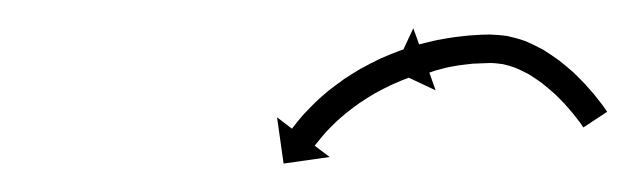

<svg xmlns="http://www.w3.org/2000/svg" viewBox="-20 -446 447 135"><path d="M323.9 -401.7C324.5 -401.7 325.1 -401.7 325.6 -401.7L325.6 -421.7C325 -421.7 324.4 -421.7 323.8 -421.7C323.8 -421.7 323.8 -421.7 323.8 -421.7C323.8 -421.7 323.7 -421.7 323.7 -421.7C322.1 -421.7 320.4 -421.6 318.7 -421.6C318.7 -421.6 318.7 -421.6 318.6 -421.6C318.6 -421.6 318.6 -421.6 318.6 -421.6C316 -421.5 313.4 -421.3 310.7 -421.1C310.7 -421.1 310.7 -421.1 310.7 -421.1C310.6 -421.1 310.6 -421.1 310.6 -421.1C307.2 -420.8 303.8 -420.4 300.4 -420C300.4 -420 300.4 -420 300.4 -420C300.3 -420 300.3 -420 300.3 -420C296.3 -419.4 292.3 -418.8 288.4 -418C288.4 -418 288.3 -418 288.3 -418C288.2 -418 288.1 -418 288.1 -418C283.8 -417 279.4 -416 275.1 -414.9C275.1 -414.9 275 -414.8 275 -414.8C274.9 -414.8 274.8 -414.8 274.8 -414.8C270.2 -413.4 265.7 -412 261.2 -410.4C261.2 -410.4 261.1 -410.4 261 -410.4C261 -410.3 260.9 -410.3 260.9 -410.3C256.3 -408.6 251.7 -406.7 247.2 -404.7C247.2 -404.7 247.2 -404.7 247.1 -404.6C247.1 -404.6 247 -404.6 247 -404.6C242.6 -402.5 238.2 -400.2 233.9 -397.8C233.9 -397.8 233.8 -397.8 233.8 -397.8C233.7 -397.7 233.6 -397.7 233.6 -397.7C229.6 -395.3 225.6 -392.8 221.6 -390.2C221.6 -390.2 221.6 -390.1 221.5 -390.1C221.4 -390 221.4 -390 221.4 -390C217.8 -387.4 214.3 -384.8 210.8 -382.1C210.8 -382.1 210.8 -382 210.7 -382C210.7 -381.9 210.6 -381.9 210.6 -381.9C207.6 -379.4 204.6 -376.8 201.8 -374.1C201.8 -374.1 201.7 -374 201.7 -374C201.6 -373.9 201.6 -373.9 201.6 -373.9C199.2 -371.6 196.9 -369.2 194.7 -366.8C194.7 -366.8 194.6 -366.8 194.6 -366.7C194.6 -366.7 194.5 -366.7 194.5 -366.7C192.8 -364.8 191.1 -362.9 189.5 -360.9C189.5 -360.9 189.5 -360.9 189.5 -360.8C189.4 -360.8 189.4 -360.8 189.4 -360.8C188.4 -359.5 187.4 -358.2 186.4 -356.9C186.4 -356.9 186.4 -356.9 186.4 -356.9C186.3 -356.9 186.3 -356.9 186.3 -356.9C186 -356.4 185.6 -356 185.3 -355.5L174.8 -363.5L179.4 -331L211.8 -335.6L201.3 -343.5C201.6 -343.9 201.9 -344.4 202.3 -344.8C202.3 -344.8 202.2 -344.8 202.2 -344.8C202.2 -344.7 202.2 -344.7 202.2 -344.7C203.1 -345.9 204 -347 205 -348.2C205 -348.2 204.9 -348.2 204.9 -348.1C204.9 -348.1 204.9 -348.1 204.9 -348.1C206.3 -349.9 207.9 -351.6 209.4 -353.3C209.4 -353.3 209.4 -353.3 209.3 -353.2C209.3 -353.2 209.3 -353.2 209.3 -353.2C211.3 -355.4 213.4 -357.5 215.6 -359.6C215.6 -359.6 215.5 -359.6 215.5 -359.5C215.5 -359.5 215.4 -359.5 215.4 -359.5C218 -361.9 220.7 -364.3 223.5 -366.6C223.5 -366.6 223.4 -366.5 223.4 -366.5C223.3 -366.5 223.3 -366.4 223.3 -366.4C226.4 -368.9 229.7 -371.4 233 -373.7C233 -373.7 232.9 -373.7 232.8 -373.6C232.8 -373.6 232.7 -373.5 232.7 -373.5C236.3 -375.9 240 -378.3 243.8 -380.5C243.8 -380.5 243.7 -380.4 243.7 -380.4C243.6 -380.4 243.5 -380.3 243.5 -380.3C247.5 -382.5 251.5 -384.6 255.6 -386.5C255.6 -386.5 255.6 -386.5 255.5 -386.5C255.4 -386.4 255.4 -386.4 255.4 -386.4C259.5 -388.3 263.7 -390 268 -391.6C268 -391.6 267.9 -391.6 267.9 -391.6C267.8 -391.6 267.8 -391.5 267.8 -391.5C271.9 -393 276.2 -394.3 280.4 -395.6C280.4 -395.6 280.4 -395.6 280.3 -395.5C280.2 -395.5 280.2 -395.5 280.2 -395.5C284.2 -396.6 288.2 -397.5 292.3 -398.4C292.3 -398.4 292.2 -398.4 292.2 -398.4C292.1 -398.4 292.1 -398.4 292.1 -398.4C295.7 -399.1 299.4 -399.7 303.1 -400.2C303.1 -400.2 303.1 -400.2 303 -400.2C303 -400.2 302.9 -400.2 302.9 -400.2C306 -400.6 309.2 -400.9 312.3 -401.2C312.3 -401.2 312.3 -401.2 312.2 -401.2C312.2 -401.2 312.2 -401.2 312.2 -401.2C314.6 -401.3 317 -401.5 319.4 -401.6C319.4 -401.6 319.4 -401.6 319.4 -401.6C319.3 -401.6 319.3 -401.6 319.3 -401.6C320.9 -401.6 322.4 -401.7 324 -401.7C324 -401.7 324 -401.7 324 -401.7C324 -401.7 323.9 -401.7 323.9 -401.7ZM389.6 -357.2C389.8 -357 390 -356.7 390.2 -356.4L406.9 -367.4C406.7 -367.7 406.5 -368 406.3 -368.3C406.3 -368.3 406.3 -368.3 406.2 -368.4C406.2 -368.4 406.2 -368.4 406.2 -368.4C405.3 -369.7 404.4 -371 403.5 -372.3C403.5 -372.3 403.4 -372.3 403.4 -372.4C403.4 -372.4 403.4 -372.4 403.4 -372.4C401.8 -374.5 400.2 -376.5 398.6 -378.5C398.6 -378.5 398.6 -378.5 398.6 -378.6C398.6 -378.6 398.5 -378.7 398.5 -378.7C396.4 -381.2 394.2 -383.7 391.9 -386.2C391.9 -386.2 391.9 -386.3 391.9 -386.3C391.8 -386.4 391.8 -386.4 391.8 -386.4C389.1 -389.3 386.3 -392 383.5 -394.8C383.5 -394.8 383.4 -394.8 383.4 -394.9C383.3 -394.9 383.3 -395 383.3 -395C380.1 -397.8 376.8 -400.6 373.4 -403.3C373.4 -403.3 373.3 -403.3 373.2 -403.4C373.2 -403.4 373.1 -403.5 373.1 -403.5C369.5 -406.1 365.8 -408.6 362 -411C362 -411 361.9 -411 361.8 -411.1C361.7 -411.1 361.6 -411.2 361.6 -411.2C357.7 -413.3 353.8 -415.2 349.7 -417C349.7 -417 349.5 -417 349.4 -417.1C349.3 -417.1 349.1 -417.2 349.1 -417.2C345.2 -418.6 341.1 -419.7 337 -420.6C337 -420.6 336.9 -420.6 336.7 -420.7C336.6 -420.7 336.4 -420.7 336.4 -420.7C332.4 -421.3 328.3 -421.6 324.3 -421.7C324.3 -421.7 324.2 -421.7 324.1 -421.7C324.1 -421.7 324 -421.7 324 -421.7C319.5 -421.6 315 -421.4 310.6 -421.1C310.6 -421.1 310.5 -421.1 310.4 -421.1C310.4 -421.1 310.3 -421.1 310.3 -421.1C306.4 -420.7 302.5 -420.3 298.6 -419.7C298.6 -419.7 298.5 -419.7 298.5 -419.7C298.4 -419.7 298.3 -419.7 298.3 -419.7C295.1 -419.1 291.9 -418.5 288.7 -417.8C288.7 -417.8 288.7 -417.8 288.6 -417.8C288.6 -417.7 288.5 -417.7 288.5 -417.7C286.1 -417.1 283.7 -416.5 281.3 -415.8C281.3 -415.8 281.3 -415.8 281.2 -415.8C281.2 -415.8 281.2 -415.8 281.2 -415.8C279.6 -415.3 278.2 -414.8 276.7 -414.3C276.7 -414.3 276.6 -414.3 276.6 -414.3C276.6 -414.3 276.6 -414.3 276.6 -414.3C276.1 -414.1 275.6 -413.9 275.1 -413.7L270.6 -426.1L256.7 -396.4L286.3 -382.5L281.9 -394.9C282.3 -395.1 282.8 -395.3 283.3 -395.4C283.3 -395.4 283.2 -395.4 283.2 -395.4C283.2 -395.4 283.2 -395.4 283.2 -395.4C284.5 -395.8 285.8 -396.3 287.1 -396.7C287.1 -396.7 287.1 -396.6 287 -396.6C287 -396.6 286.9 -396.6 286.9 -396.6C289 -397.2 291.2 -397.8 293.3 -398.3C293.3 -398.3 293.2 -398.3 293.2 -398.3C293.1 -398.3 293.1 -398.3 293.1 -398.3C295.9 -398.9 298.8 -399.4 301.7 -399.9C301.7 -399.9 301.7 -399.9 301.6 -399.9C301.5 -399.9 301.5 -399.9 301.5 -399.9C305 -400.4 308.6 -400.8 312.2 -401.2C312.2 -401.2 312.1 -401.2 312.1 -401.2C312 -401.2 311.9 -401.2 311.9 -401.2C316.1 -401.4 320.2 -401.6 324.4 -401.7C324.4 -401.7 324.3 -401.7 324.2 -401.7C324.1 -401.7 324 -401.7 324 -401.7C327.2 -401.7 330.3 -401.4 333.5 -400.9C333.5 -400.9 333.3 -401 333.1 -401C333 -401 332.8 -401.1 332.8 -401.1C336.1 -400.4 339.3 -399.4 342.5 -398.3C342.5 -398.3 342.4 -398.4 342.2 -398.4C342.1 -398.5 341.9 -398.5 341.9 -398.5C345.4 -397.1 348.7 -395.4 352 -393.7C352 -393.7 351.9 -393.7 351.8 -393.8C351.7 -393.8 351.6 -393.9 351.6 -393.9C354.9 -391.9 358.1 -389.7 361.3 -387.4C361.3 -387.4 361.2 -387.4 361.1 -387.5C361.1 -387.5 361 -387.6 361 -387.6C364 -385.2 367 -382.7 369.9 -380.1C369.9 -380.1 369.8 -380.1 369.8 -380.2C369.7 -380.2 369.7 -380.3 369.7 -380.3C372.3 -377.8 374.8 -375.3 377.3 -372.7C377.3 -372.7 377.2 -372.7 377.2 -372.7C377.1 -372.8 377.1 -372.8 377.1 -372.8C379.2 -370.5 381.2 -368.2 383.1 -365.9C383.1 -365.9 383.1 -365.9 383.1 -365.9C383.1 -366 383 -366 383 -366C384.5 -364.2 385.9 -362.3 387.3 -360.5C387.3 -360.5 387.3 -360.5 387.3 -360.5C387.3 -360.5 387.3 -360.6 387.3 -360.6C388.1 -359.4 388.9 -358.3 389.7 -357.1C389.7 -357.1 389.7 -357.2 389.7 -357.2C389.6 -357.2 389.6 -357.2 389.6 -357.2Z"/></svg>

Font: FRB American Cursive Just Arrows Extrabold
Style: Bold Italic
Weight: 800
Italic angle: -25°
Version: Version 2.0;Modular Font Editor K font №1